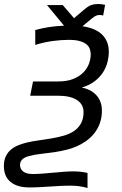

<svg xmlns="http://www.w3.org/2000/svg" viewBox="-41 -774 611 965"><path d="M95.7 -58.1Q124 -64.5 156 -68.8Q188 -73.2 219.5 -78.6Q251 -84 279.8 -92.3Q308.6 -100.6 330.6 -115.2Q352.5 -129.9 365.7 -153.1Q378.9 -176.3 378.9 -210.9Q378.9 -249.5 345.9 -271.2Q313 -293 249 -293H110.8L125 -364.7H252Q294.9 -364.7 325.7 -376.7Q356.4 -388.7 376.2 -408.2Q396 -427.7 405.5 -452.1Q415 -476.6 415 -501Q415 -515.6 409.9 -529.1Q404.8 -542.5 392.3 -552.2Q379.9 -562 358.6 -567.9Q337.4 -573.7 305.2 -573.7Q266.6 -573.7 223.6 -567.9Q180.7 -562 136.2 -548.3V-623Q167.5 -631.8 203.1 -637.5Q238.8 -643.1 280.8 -645L195.3 -748.5H274.4L331.1 -682.6L385.3 -728.5Q402.3 -743.2 417.7 -748.5Q433.1 -753.9 451.7 -753.9Q470.2 -753.9 487.3 -749.5L477.5 -695.8Q469.2 -698.7 460 -698.7Q450.2 -698.7 441.7 -695.1Q433.1 -691.4 421.9 -682.1L373.5 -642.1Q440.4 -632.3 473.1 -599.1Q505.9 -565.9 505.9 -514.2Q505.9 -488.3 499 -461.4Q492.2 -434.6 476.6 -410.2Q460.9 -385.7 434.8 -365.7Q408.7 -345.7 370.1 -334Q391.1 -330.1 409.7 -320.8Q428.2 -311.5 441.9 -297.1Q455.6 -282.7 463.4 -262.9Q471.2 -243.2 471.2 -217.8Q471.2 -188 463.4 -162.6Q455.6 -137.2 441.7 -116.2Q427.7 -95.2 408.4 -78.4Q389.2 -61.5 366.2 -49.3Q332.5 -31.2 298.1 -22.5Q263.7 -13.7 230 -8.8Q196.3 -3.9 164.6 -0.5Q132.8 2.9 105 10.3Q59.6 22 59.6 55.2Q59.6 75.7 75.7 88.1Q91.8 100.6 123.5 100.6Q145 100.6 171.6 98.6Q198.2 96.7 225.6 94Q252.9 91.3 278.8 89.4Q304.7 87.4 325.2 87.4Q346.2 87.4 362.8 89.1Q379.4 90.8 398.9 95.2V170.9Q380.4 165.5 359.9 162.4Q339.4 159.2 314.5 159.2Q284.2 159.2 259 160.6Q233.9 162.1 209.7 163.6Q185.5 165 160.6 166.5Q135.7 168 106.4 168Q45.4 168 12 140.4Q-21.5 112.8 -21.5 60.5Q-21.5 31.2 -11.5 11Q-1.5 -9.3 15.1 -22.9Q31.7 -36.6 52.7 -44.7Q73.7 -52.7 95.7 -58.1Z"/></svg>

Font: Code New Roman
Style: Italic
Weight: 400
Italic angle: -11°
Monospace: yes
Designer: Sam Radian
Foundry: Code New Roman
Version: Version 1.508 October 19, 2014